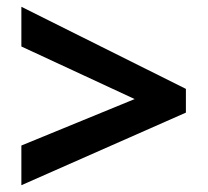

<svg xmlns="http://www.w3.org/2000/svg" viewBox="-20 -645 612 566"><path d="M43 -216V-99L528 -313V-383L43 -625V-508L377 -353Z"/></svg>

Font: Noto Sans Bassa Vah
Style: Bold
Weight: 700
Designer: Monotype Design Team
Foundry: Monotype Imaging Inc.
Version: Version 2.002